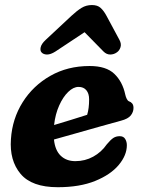

<svg xmlns="http://www.w3.org/2000/svg" viewBox="-20 -748 578 781"><path d="M496 -157.5Q496 -116.5 463 -77Q430 -37.5 367.2 -12Q304.5 13.5 215 13.5Q109 13.5 63.5 -41Q18 -95.5 24.5 -182.5Q30 -265 72.2 -332.2Q114.5 -399.5 184.8 -439.5Q255 -479.5 344.5 -479.5Q412 -479.5 445.2 -447.5Q478.5 -415.5 489.5 -363.5Q491.5 -354 495.5 -346Q499.5 -338 504.5 -336Q512.5 -333.5 517.8 -327Q523 -320.5 523 -309Q523 -292.5 512 -278.5Q501 -264.5 472 -257Q437 -247.5 389 -234Q341 -220.5 290.8 -206.2Q240.5 -192 199.5 -180.5Q204 -136.5 227 -114.5Q250 -92.5 286.5 -92.5Q326 -92.5 359.2 -110.8Q392.5 -129 414.5 -161Q430 -179.5 441 -186.8Q452 -194 467 -194Q482.5 -194 489.2 -182.8Q496 -171.5 496 -157.5ZM299.5 -394.5Q278.5 -394.5 257.5 -374.2Q236.5 -354 220.8 -319Q205 -284 200 -239.5Q234 -249.5 270.2 -260.8Q306.5 -272 334.5 -281Q342.5 -306.5 342.5 -344Q342.5 -367.5 331.2 -381Q320 -394.5 299.5 -394.5ZM205.5 -538.5Q186 -526 171 -526.2Q156 -526.5 148.5 -535.5Q142.5 -542.5 145.5 -556Q148.5 -569.5 165.5 -585.5L271 -684Q293 -704.5 311.8 -716Q330.5 -727.5 354 -727.5Q376.5 -727.5 389.2 -716Q402 -704.5 413 -684L466 -585.5Q474.5 -569.5 470.2 -556Q466 -542.5 456 -535.5Q444 -526.5 428.8 -526.2Q413.5 -526 401 -538.5L324 -617Z"/></svg>

Font: Fraunces 9pt SuperSoft
Style: Bold Italic
Weight: 700
Italic angle: -16°
Version: Version 1.000;[b76b70a41]